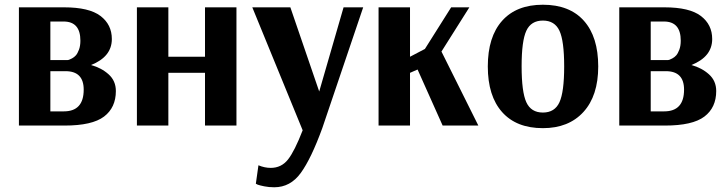

<svg xmlns="http://www.w3.org/2000/svg" viewBox="-20 -531 3078 812"><path d="M193 -277H266Q268 -277 271.5 -278Q275 -279 284.5 -284Q294 -289 301 -297Q308 -305 314 -321Q320 -337 320 -359Q320 -440 249 -440H193ZM257 -230H193V-60H250Q334 -60 334 -152Q334 -230 257 -230ZM253 0H60V-500H251Q357 -500 405 -463.5Q453 -427 453 -366Q453 -291 365 -256Q409 -244 439.5 -216.5Q470 -189 470 -146Q470 -76 420 -38Q370 0 253 0Z M559 0V-500H692V-291H847V-500H980V0H847V-223H692V0Z M1073 168Q1099 179 1125 179Q1170 179 1198 143.5Q1226 108 1260 20L1047 -500H1208L1330 -144L1433 -500H1516L1343 11Q1296 140 1252 200.5Q1208 261 1140 261Q1117 261 1097.5 257Q1078 253 1070 250L1062 246Z M1581 0V-500H1714V-291L1777 -324L1888 -500H1965L1847 -313L2003 0H1852L1746 -237L1714 -223V0Z M2186 -251Q2186 -142 2206 -98.5Q2226 -55 2276 -55Q2326 -55 2346 -98.5Q2366 -142 2366 -250Q2366 -358 2346 -401Q2326 -444 2276 -444Q2226 -444 2206 -401Q2186 -358 2186 -251ZM2510 -250Q2510 -126 2447.5 -57.5Q2385 11 2276 11Q2164 11 2103.5 -57Q2043 -125 2043 -250Q2043 -375 2103.5 -443Q2164 -511 2276 -511Q2389 -511 2449.5 -443Q2510 -375 2510 -250Z M2732 -277H2805Q2807 -277 2810.5 -278Q2814 -279 2823.5 -284Q2833 -289 2840 -297Q2847 -305 2853 -321Q2859 -337 2859 -359Q2859 -440 2788 -440H2732ZM2796 -230H2732V-60H2789Q2873 -60 2873 -152Q2873 -230 2796 -230ZM2792 0H2599V-500H2790Q2896 -500 2944 -463.5Q2992 -427 2992 -366Q2992 -291 2904 -256Q2948 -244 2978.5 -216.5Q3009 -189 3009 -146Q3009 -76 2959 -38Q2909 0 2792 0Z"/></svg>

Font: ArsenalBold
Style: Bold
Weight: 700
Designer: Andrij Shevchenko
Foundry: Stairsfor.com
Version: Version 1.000